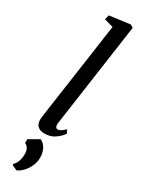

<svg xmlns="http://www.w3.org/2000/svg" viewBox="-284 -843 856 1154"><g transform="rotate(30 144.0 -266.5)"><path d="M157 -85.5Q156.5 -82 156.5 -75.5Q156.5 -63.5 161 -57.2Q165.5 -51 173 -51Q182.5 -51 194.2 -57.5Q206 -64 223 -80.5L235 -56.5Q220 -33.5 189.8 -11.8Q159.5 10 116 10Q87.5 10 70.5 -4.8Q53.5 -19.5 53.5 -51Q53.5 -58.5 54.8 -69.2Q56 -80 57.5 -90L152 -749.5L89.5 -767L97.5 -798.5L240 -817.5L259.5 -805.5ZM47.5 259.5Q62 248 69.8 224.8Q77.5 201.5 77.5 175.5Q77.5 154.5 68.8 138.2Q60 122 45.5 117.5V90.5L115.5 50.5Q142 63.5 155 89.8Q168 116 168 149.5Q168 179.5 155.2 207.8Q142.5 236 122.8 256.5Q103 277 82.5 285.5L47 269Z"/></g></svg>

Font: Merriweather Text
Style: Italic
Weight: 400
Italic angle: -7.8°
Designer: Eben Sorkin
Foundry: Eben Sorkin
Version: Version 2.100